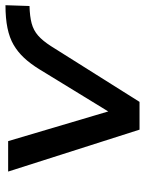

<svg xmlns="http://www.w3.org/2000/svg" viewBox="68 -610 542 719"><g transform="rotate(-90 339.5 -251.0)"><path d="M213 0 56 -492H170L288 -94H267L439 -375Q460 -409 482 -432.5Q504 -456 530.5 -471.5Q557 -487 593.5 -494.5Q630 -502 679 -502L676 -412Q637 -411 611 -404Q585 -397 565.5 -380Q546 -363 526 -332L317 0Z"/></g></svg>

Font: Nunito Sans 10pt SemiExpanded SemiBold
Style: Italic
Weight: 600
Width: 6
Italic angle: -9°
Designer: Vernon Adams
Foundry: Vernon Adams
Version: Version 3.101;gftools[0.9.27]